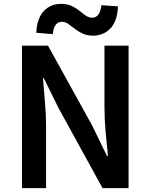

<svg xmlns="http://www.w3.org/2000/svg" viewBox="-20 -976 782 996"><path d="M94 0V-739H229L458 -325L535 -167H540Q534 -224 528 -290.5Q522 -357 522 -419V-739H647V0H512L284 -415L207 -571H203Q207 -513 213 -448.5Q219 -384 219 -322V0ZM462 -791Q432 -791 408.5 -802Q385 -813 367.5 -827Q350 -841 334 -852Q318 -863 301 -863Q282 -863 269.5 -848Q257 -833 254 -799L168 -806Q172 -881 207 -918.5Q242 -956 297 -956Q328 -956 351 -945.5Q374 -935 391.5 -920.5Q409 -906 425 -895Q441 -884 458 -884Q477 -884 489.5 -899.5Q502 -915 506 -949L592 -943Q589 -867 553 -829Q517 -791 462 -791Z"/></svg>

Font: Noto Sans KR SemiBold
Style: Regular
Weight: 600
Designer: Ryoko NISHIZUKA  (kana, bopomofo & ideographs); Paul D. Hunt (Latin, Greek & Cyrillic); Sandoll Communications , Soo-you
Foundry: Adobe
Version: Version 2.004-H2;hotconv 1.0.118;makeotfexe 2.5.65603